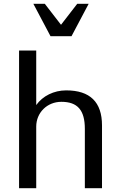

<svg xmlns="http://www.w3.org/2000/svg" viewBox="-20 -987 635 1007"><path d="M170 -323C170 -396 227 -453 302 -453C387 -453 425 -409 425 -311V0H515V-329C515 -452 452 -513 327 -513C263 -513 204 -484 170 -436V-722H80V0H170ZM245 -797H355L445 -967H385L300 -857L215 -967H155Z"/></svg>

Font: Perun
Style: Regular
Weight: 400
Foundry: Copyright (c) Stefan Peev, Context Ltd, 2016
Version: Version 1.089